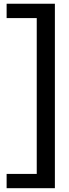

<svg xmlns="http://www.w3.org/2000/svg" viewBox="-20 -802 368 1018"><path d="M271 195.8H15.1V120.1H174.8V-706.1H15.1V-782.2H271Z"/></svg>

Font: Creato Display Medium
Style: Regular
Weight: 500
Version: Version 1.000